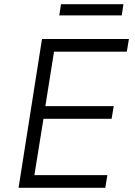

<svg xmlns="http://www.w3.org/2000/svg" viewBox="-20 -890 638 910"><path d="M68 0 179 -705H591L581 -645H236L195 -387H519L509 -327H186L143 -60H489L479 0ZM261 -817 269 -870H565L557 -817Z"/></svg>

Font: Nunito Sans 7pt SemiCondensed Light
Style: Italic
Weight: 300
Width: 4
Italic angle: -9°
Designer: Vernon Adams
Foundry: Vernon Adams
Version: Version 3.101;gftools[0.9.27]